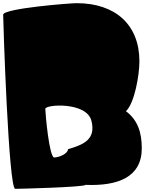

<svg xmlns="http://www.w3.org/2000/svg" viewBox="-104 -1046 915 1212"><path d="M691 -344C745 -394 776 -571 776 -659C776 -891 623 -1026 380 -1026C338 -1026 -84 -993 -84 -953C-84 -913 -50 146 -8 146C15 146 423 136 437 121C638 129 791 74 791 -110C791 -210 765 -289 691 -344ZM182 -359C182 -387 442 -405 473 -284C504 -163 419 -132 325 -104C325 -76 269 -52 238 -52C207 -52 182 -331 182 -359Z"/></svg>

Font: PlasticEraser
Style: Regular
Weight: 400
Foundry: Cannot Into Space Fonts
Version: Version 0.43